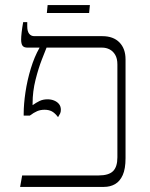

<svg xmlns="http://www.w3.org/2000/svg" viewBox="-20 -734 588 754"><path d="M59 0 67 -45H367Q407 -45 424 -62Q441 -79 441 -116V-481Q441 -504 432.5 -518.5Q424 -533 410.5 -540Q397 -547 381 -547H88Q74 -547 68.5 -554.5Q63 -562 63 -579Q63 -589 65 -607Q67 -625 71 -647H87V-631Q87 -611 94.5 -601.5Q102 -592 115 -592H382Q425 -592 449 -567.5Q473 -543 473 -501V-113Q473 -71 462 -46.5Q451 -22 432 -11Q413 0 388 0ZM208 -274Q195 -291 183 -297Q171 -303 155 -303Q139 -303 126 -297.5Q113 -292 97 -280H73V-287Q73 -325 80 -372Q87 -419 101 -465Q115 -511 135 -546V-557H164V-550Q158 -535 144.5 -500.5Q131 -466 119.5 -420.5Q108 -375 108 -328V-321Q122 -331 135.5 -337.5Q149 -344 167 -344Q181 -344 193 -339Q205 -334 212 -325Q219 -316 219 -303Q219 -294 216 -288Q213 -282 208 -274ZM164 -683 167 -714H333L330 -683Z"/></svg>

Font: Noto Serif Hebrew ExtraLight
Style: Regular
Weight: 250
Version: Version 2.003